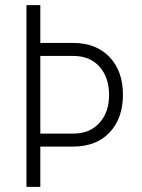

<svg xmlns="http://www.w3.org/2000/svg" viewBox="-20 -731 557 751"><path d="M137.7 -710.9V-563H268.1Q356.4 -562.5 408.7 -507.6Q460.9 -452.6 460.9 -360.4Q460.9 -268.6 408.9 -213.1Q356.9 -157.7 265.6 -157.7H137.7V0H83.5V-710.9ZM137.7 -512.2V-208.5H267.1Q331.5 -208.5 369.1 -250.5Q406.7 -292.5 406.7 -359.4Q406.7 -427.7 369.6 -469.7Q332.5 -511.7 268.6 -512.2Z"/></svg>

Font: Roboto Condensed Light
Style: Regular
Weight: 300
Designer: Google
Version: Version 2.134; 2016